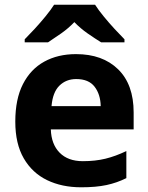

<svg xmlns="http://www.w3.org/2000/svg" viewBox="-20 -786 631 816"><path d="M303 -556Q416 -556 482 -491.5Q548 -427 548 -308V-236H196Q198 -173 233.5 -137Q269 -101 332 -101Q385 -101 428 -111.5Q471 -122 517 -144V-29Q477 -9 432.5 0.5Q388 10 325 10Q243 10 180 -20.5Q117 -51 81 -113Q45 -175 45 -269Q45 -365 77.5 -428.5Q110 -492 168 -524Q226 -556 303 -556ZM304 -450Q261 -450 232.5 -422Q204 -394 199 -335H408Q407 -385 382 -417.5Q357 -450 304 -450ZM384 -766Q398 -744 420.5 -716.5Q443 -689 467 -663Q491 -637 509 -619V-606H410Q384 -622 353 -643.5Q322 -665 296 -692Q270 -665 240 -644Q210 -623 184 -606H85V-619Q104 -638 127.5 -663.5Q151 -689 173.5 -716.5Q196 -744 210 -766Z"/></svg>

Font: Noto IKEA Latin
Style: Bold
Weight: 700
Designer: Monotype Design Team
Foundry: Monotype Imaging Inc.
Version: Version 1.0